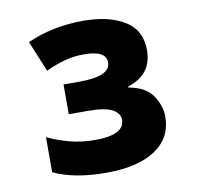

<svg xmlns="http://www.w3.org/2000/svg" viewBox="-68 -631 736 712"><g transform="rotate(-10 300.0 -275.0)"><path d="M277 10Q397 10 462.5 -34Q528 -78 528 -158Q528 -198 502 -237Q476 -276 412 -287V-291Q504 -320 504 -412Q504 -488 444.5 -524Q385 -560 290 -560Q174 -560 78 -517L126 -401Q163 -418 197 -427.5Q231 -437 271 -437Q354 -437 354 -392Q354 -340 237 -340H177V-228H247Q314 -228 341 -213Q368 -198 368 -174Q368 -117 258 -117Q206 -117 161 -129Q116 -141 79 -159V-27Q156 10 277 10Z"/></g></svg>

Font: Noto Sans Mono Extra
Style: Regular
Weight: 800
Designer: Monotype Design Team
Foundry: Monotype Imaging Inc.
Version: Version 1.900